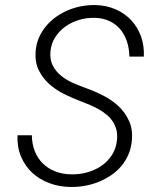

<svg xmlns="http://www.w3.org/2000/svg" viewBox="-20 -741 627 771"><path d="M449.7 -178.7Q452.1 -201.7 447.3 -220.2Q442.4 -238.8 432.4 -253.7Q422.4 -268.6 408 -280.5Q393.6 -292.5 376.7 -302Q359.9 -311.5 341.6 -319.3Q323.2 -327.1 305.2 -334Q271 -346.7 237.3 -363.5Q203.6 -380.4 177.2 -404.1Q150.9 -427.7 135.5 -459.5Q120.1 -491.2 123 -533.2Q125 -563 136 -588.9Q147 -614.7 164.6 -635.7Q182.1 -656.7 204.8 -672.9Q227.5 -689 253.4 -700Q279.3 -710.9 307.4 -716.1Q335.4 -721.2 363.3 -720.7Q407.2 -719.7 444.1 -703.6Q481 -687.5 506.8 -659.9Q532.7 -632.3 546.1 -595Q559.6 -557.6 557.6 -513.7H499.5Q499 -545.9 490 -573.7Q481 -601.6 463.6 -622.6Q446.3 -643.6 420.4 -656Q394.5 -668.5 360.8 -669.4Q330.1 -670.4 299.6 -661.6Q269 -652.8 244.1 -635.5Q219.2 -618.2 202.4 -592.5Q185.5 -566.9 182.6 -534.2Q179.7 -501.5 191.9 -477.8Q204.1 -454.1 225.1 -437Q246.1 -419.9 272.7 -408.2Q299.3 -396.5 325.2 -387.2Q360.8 -374.5 395.5 -356.7Q430.2 -338.9 456.5 -314Q482.9 -289.1 498 -255.9Q513.2 -222.7 509.8 -179.7Q507.3 -148.4 496.3 -122.1Q485.4 -95.7 467.5 -74.5Q449.7 -53.2 426.3 -37.4Q402.8 -21.5 376.2 -10.7Q349.6 0 320.8 5.1Q292 10.3 263.2 9.8Q217.8 9.3 178 -5.6Q138.2 -20.5 109.1 -47.6Q80.1 -74.7 64.2 -112.8Q48.3 -150.9 50.3 -197.8H107.9Q108.4 -162.1 119.9 -133.5Q131.3 -105 151.9 -84.7Q172.4 -64.5 201.2 -53Q230 -41.5 265.6 -41Q297.9 -40 329.3 -48.6Q360.8 -57.1 386.5 -74.5Q412.1 -91.8 429.2 -117.9Q446.3 -144 449.7 -178.7Z"/></svg>

Font: TypoPRO Roboto Mono
Style: Italic
Weight: 300
Designer: Google
Version: Version 2.000986; 2015; ttfautohint (v1.3)